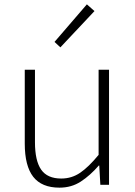

<svg xmlns="http://www.w3.org/2000/svg" viewBox="-20 -851 623 884"><path d="M254 13Q172 13 133 -37Q94 -87 94 -190V-530H141V-196Q141 -111 169.5 -70Q198 -29 262 -29Q310 -29 349 -55.5Q388 -82 434 -138V-530H482V0H442L437 -89H435Q395 -43 352 -15Q309 13 254 13ZM258 -633 231 -658 380 -831 415 -800Z"/></svg>

Font: Noto Sans TC ExtraLight
Style: Regular
Weight: 250
Designer: Ryoko NISHIZUKA  (kana, bopomofo & ideographs); Paul D. Hunt (Latin, Greek & Cyrillic); Sandoll Communications , Soo-you
Foundry: Adobe
Version: Version 2.004-H2;hotconv 1.0.118;makeotfexe 2.5.65603